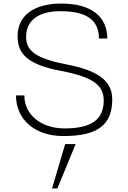

<svg xmlns="http://www.w3.org/2000/svg" viewBox="-20 -754 720 1081"><path d="M70 -217C70 -80 177 12 336 12C530 12 612 -50 612 -196C612 -309 512 -360 361 -390C186 -424 127 -464 127 -547C127 -644 204 -691 319 -691C467 -691 537 -642 537 -537H584C584 -663 491 -734 325 -734C176 -734 79 -670 79 -550C79 -449 138 -390 322 -355C503 -321 564 -274 564 -189C564 -81 495 -31 344 -31C212 -31 117 -107 117 -217ZM406 57H347L273 307H303Z"/></svg>

Font: Perun ExtraLight
Style: Regular
Weight: 200
Foundry: Copyright (c) Stefan Peev, Context Ltd, 2016
Version: Version 1.089